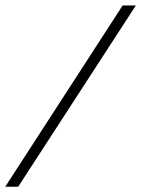

<svg xmlns="http://www.w3.org/2000/svg" viewBox="-23 -651 527 716"><path d="M-3.5 45.4 434.4 -630.7H483.7L44.8 45.4Z"/></svg>

Font: Alumni Sans SC Thin
Style: Italic
Weight: 100
Italic angle: -8°
Designer: Robert E. Leuschke
Foundry: Robert E. Leuschke
Version: Version 1.016